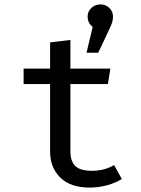

<svg xmlns="http://www.w3.org/2000/svg" viewBox="-20 -838 640 870"><path d="M532 -27Q504 -9 465 1.5Q426 12 387 12Q299 12 253 -33.5Q207 -79 207 -151V-457H87V-527H207V-646L299 -657V-527H480L469 -457H299V-152Q299 -107 321.5 -85.5Q344 -64 397 -64Q426 -64 451.5 -71Q477 -78 497 -90ZM377 -763Q377 -786 394 -802Q411 -818 435 -818Q459 -818 475.5 -802Q492 -786 492 -763Q492 -749 488 -736Q484 -723 475 -705L425 -599H372L400 -716Q377 -734 377 -763Z"/></svg>

Font: Wlorlttqgufhjawjgtejqphaquk
Style: Regular
Weight: 400
Monospace: yes
Designer: Carrois Corporate & Edenspiekermann
Foundry: Carrois Corporate GbR & Edenspiekermann AG
Version: Version 2.001